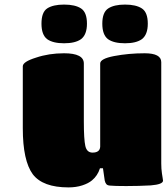

<svg xmlns="http://www.w3.org/2000/svg" viewBox="-20 -814 736 843"><path d="M418.9 -75.2Q408.7 -42.5 383.8 -22Q368.2 -8.8 341.1 0Q314 8.8 280.8 8.8Q168 8.8 124 -48.8Q80.1 -108.4 80.1 -251V-522.9Q80.1 -543 138.2 -561Q194.8 -580.1 261.2 -580.1Q348.1 -580.1 348.1 -535.2V-280.8Q348.1 -201.7 354.7 -172.9Q361.3 -144 386.2 -144Q418.5 -144 419.9 -169.9V-535.2Q419.9 -556.2 481 -567.9Q544.9 -580.1 615.2 -580.1Q688 -580.1 688 -541V-96.2Q688 -73.2 690.9 -53.2Q691.4 -49.3 693.6 -36.1Q695.8 -22.9 695.8 -21Q695.8 -4.4 642.1 0Q589.4 2.9 534.2 2.9Q482.4 2.9 464.8 1Q452.6 0.5 447.5 -4.9Q442.4 -10.3 439.9 -21L432.1 -75.2ZM335.9 -642.1Q310.5 -624 261.2 -624Q212.4 -624 187 -642.1Q162.1 -661.1 162.1 -710Q162.1 -760.3 187 -776.9Q212.9 -793.9 261.2 -793.9Q310.1 -793.9 335.9 -776.9Q361.8 -759.8 361.8 -710Q361.8 -662.1 335.9 -642.1ZM603 -642.1Q577.6 -624 528.8 -624Q479.5 -624 454.1 -642.1Q429.2 -661.1 429.2 -710Q429.2 -759.8 455.1 -776.9Q481 -793.9 528.8 -793.9Q577.1 -793.9 603 -776.9Q628.9 -759.8 628.9 -710Q628.9 -662.1 603 -642.1Z"/></svg>

Font: GGS TheRock Black
Style: Regular
Weight: 900
Designer: Rodrigo Fuenzalida (2012); Goodgame Studios (2014)
Foundry: Rodrigo Fuenzalida,2012;  GGS,2014
Version: Version 1.002 | FøM Mod